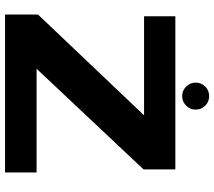

<svg xmlns="http://www.w3.org/2000/svg" viewBox="-64 -785 849 761"><g transform="rotate(90 360.5 -404.5)"><path d="M37.5 0V-130.5L437 -551H44.5V-675H651.5V-549L252.5 -125H663.5V0ZM361 -702Q339 -702 323.2 -717.8Q307.5 -733.5 307.5 -755.5Q307.5 -778 323 -793.5Q338.5 -809 361 -809Q383 -809 398.8 -793.5Q414.5 -778 414.5 -755.5Q414.5 -733.5 398.8 -717.8Q383 -702 361 -702Z"/></g></svg>

Font: Anybody ExtraExpanded Regular
Style: Bold
Weight: 700
Width: 8
Designer: Tyler Finck
Foundry: Etcetera Type Company
Version: Version 1.010; ttfautohint (v1.8.3) -l 8 -r 50 -G 200 -x 14 